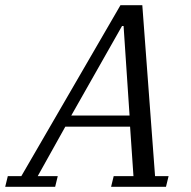

<svg xmlns="http://www.w3.org/2000/svg" viewBox="-75 -718 733 738"><path d="M-45 -41H7L388 -698H472L521 -41H573L563 0H352L362 -41H438L425 -231H176L70 -41H147L137 0H-55ZM199 -274H423L400 -618H394Z"/></svg>

Font: IBM Plex Serif
Style: Italic
Weight: 400
Italic angle: -14°
Designer: Mike Abbink, Paul van der Laan, Pieter van Rosmalen
Foundry: Bold Monday
Version: Version 3.001